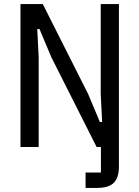

<svg xmlns="http://www.w3.org/2000/svg" viewBox="-20 -718 681 938"><path d="M80 0V-698H189L410 -260L468 -122H479L472 -260V-698H561V96Q561 150 536 175Q511 200 455 200H398V125H473V0H452L231 -438L173 -576H162L169 -438V0Z"/></svg>

Font: IBM Plex Sans Condensed Text
Style: Regular
Weight: 450
Width: 3
Designer: Mike Abbink, Paul van der Laan, Pieter van Rosmalen
Foundry: Bold Monday
Version: Version 1.1